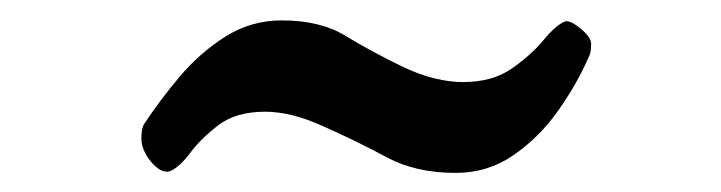

<svg xmlns="http://www.w3.org/2000/svg" viewBox="-20 -373 725 193"><path d="M570.8 -313.5Q559.1 -287.1 540.3 -260.7Q521.5 -234.4 495.8 -216.8Q470.2 -199.2 438 -199.2Q397.9 -199.2 368.9 -214.8Q339.8 -230.5 307.1 -245.1Q289.1 -253.4 274.2 -257.1Q259.3 -260.7 246.6 -260.7Q217.3 -260.7 199.7 -247.3Q182.1 -233.9 171.1 -219.2Q160.2 -204.6 150.4 -200.7Q141.6 -198.7 131.8 -210.4Q122.1 -222.2 122.1 -233.9Q122.1 -244.1 125 -248.5Q140.1 -271.5 160.4 -295.7Q180.7 -319.8 206.5 -336.2Q232.4 -352.5 263.2 -352.5Q301.8 -352.5 326.9 -337.2Q352.1 -321.8 383.3 -306.6Q401.4 -297.9 416.7 -294.2Q432.1 -290.5 445.3 -290.5Q475.1 -290.5 494.6 -304.2Q514.2 -317.9 526.6 -333Q539.1 -348.1 548.3 -351.6Q553.7 -352.5 564 -344Q574.2 -335.4 574.2 -329.1Q574.2 -322.8 573.5 -320.1Q572.8 -317.4 570.8 -313.5Z"/></svg>

Font: Gelasio SemiBold
Style: Italic
Weight: 600
Italic angle: -8.5°
Designer: Eben Sorkin
Foundry: Eben Sorkin
Version: Version 1.008